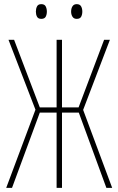

<svg xmlns="http://www.w3.org/2000/svg" viewBox="-20 -906 570 926"><path d="M10 0 151 -377 21 -714H48L172 -388H253V-714H279V-388H359L482 -714H510L381 -376L521 0H493L360 -363H279V0H253V-363H172L38 0ZM350 -815Q336 -815 329.5 -825.5Q323 -836 323 -850Q323 -865 329.5 -875.5Q336 -886 350 -886Q365 -886 371 -875.5Q377 -865 377 -850Q377 -836 371.5 -825.5Q366 -815 350 -815ZM179 -815Q164 -815 158.5 -825.5Q153 -836 153 -850Q153 -864 158.5 -875Q164 -886 179 -886Q195 -886 200.5 -875Q206 -864 206 -850Q206 -836 200.5 -825.5Q195 -815 179 -815Z"/></svg>

Font: Noto Sans Mono Condensed Thin
Style: Regular
Weight: 100
Width: 3
Designer: Monotype Design Team
Foundry: Monotype Imaging Inc.
Version: Version 2.014; ttfautohint (v1.8.4.7-5d5b)